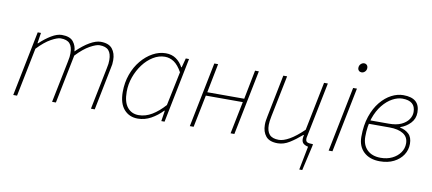

<svg xmlns="http://www.w3.org/2000/svg" viewBox="-73 -944 3133 1392"><g transform="rotate(10 1493.0 -248.0)"><path d="M44 0 140 -478H164L152 -400H156Q197 -439 239.5 -464.5Q282 -490 316 -490Q376 -490 400.5 -459.5Q425 -429 426 -388Q477 -438 522.5 -464Q568 -490 602 -490Q662 -490 688 -457.5Q714 -425 714 -374Q714 -356 712.5 -343.5Q711 -331 706 -310L644 0H616L678 -306Q683 -329 684.5 -342Q686 -355 686 -370Q686 -417 665.5 -440.5Q645 -464 598 -464Q574 -464 528.5 -439Q483 -414 430 -358L358 0H330L392 -306Q397 -329 398.5 -342Q400 -355 400 -370Q400 -417 379.5 -440.5Q359 -464 312 -464Q288 -464 242.5 -439Q197 -414 144 -358L72 0Z M962 12Q899 12 860.5 -32Q822 -76 822 -160Q822 -229 843.5 -289Q865 -349 902.5 -394Q940 -439 986.5 -464.5Q1033 -490 1082 -490Q1126 -490 1157.5 -468Q1189 -446 1208 -410H1212L1230 -478H1254L1158 0H1134L1146 -78H1142Q1105 -39 1059 -13.5Q1013 12 962 12ZM964 -14Q1014 -14 1061.5 -42.5Q1109 -71 1154 -122L1206 -372Q1178 -422 1147 -443Q1116 -464 1080 -464Q1035 -464 993.5 -438.5Q952 -413 920 -370.5Q888 -328 869 -275Q850 -222 850 -166Q850 -90 881 -52Q912 -14 964 -14Z M1344 0 1440 -478H1468L1426 -264H1698L1740 -478H1768L1672 0H1644L1692 -238H1420L1372 0Z M2180 172 2214 -2Q2195 -5 2180.5 -16Q2166 -27 2166 -52Q2166 -58 2167.5 -65.5Q2169 -73 2170 -80H2166Q2121 -41 2078.5 -14.5Q2036 12 1992 12Q1931 12 1904.5 -20.5Q1878 -53 1878 -104Q1878 -122 1880 -134.5Q1882 -147 1886 -168L1948 -478H1976L1914 -172Q1910 -150 1908 -136.5Q1906 -123 1906 -108Q1906 -62 1927 -38Q1948 -14 1996 -14Q2029 -14 2074 -39.5Q2119 -65 2176 -120L2248 -478H2276L2194 -72Q2193 -68 2192.5 -64.5Q2192 -61 2192 -56Q2192 -38 2203.5 -32Q2215 -26 2246 -26L2244 -12L2202 172Z M2366 0 2462 -478H2490L2394 0ZM2502 -600Q2490 -600 2482 -608Q2474 -616 2474 -628Q2474 -646 2485.5 -657Q2497 -668 2510 -668Q2522 -668 2530 -660Q2538 -652 2538 -638Q2538 -622 2527 -611Q2516 -600 2502 -600Z M2744 12Q2669 12 2625.5 -29Q2582 -70 2582 -140Q2582 -226 2604.5 -291.5Q2627 -357 2663.5 -401Q2700 -445 2743.5 -467.5Q2787 -490 2830 -490Q2892 -490 2922 -463.5Q2952 -437 2952 -384Q2952 -337 2921 -304.5Q2890 -272 2848 -258V-254Q2886 -247 2912 -222.5Q2938 -198 2938 -150Q2938 -105 2914 -68.5Q2890 -32 2846.5 -10Q2803 12 2744 12ZM2746 -14Q2793 -14 2830 -32Q2867 -50 2888.5 -80.5Q2910 -111 2910 -148Q2910 -195 2873 -218.5Q2836 -242 2771 -242H2605L2610 -268H2762Q2817 -268 2852.5 -284.5Q2888 -301 2906 -327Q2924 -353 2924 -382Q2924 -464 2828 -464Q2793 -464 2755 -443.5Q2717 -423 2684 -382.5Q2651 -342 2630.5 -282.5Q2610 -223 2610 -146Q2610 -85 2646 -49.5Q2682 -14 2746 -14Z"/></g></svg>

Font: Source Sans Variable
Style: Italic
Weight: 200
Italic angle: -11°
Designer: Paul D. Hunt
Foundry: Adobe Systems Incorporated
Version: Version 3.006;hotconv 1.0.111;makeotfexe 2.5.65597